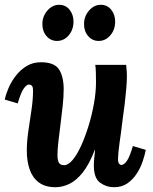

<svg xmlns="http://www.w3.org/2000/svg" viewBox="-21 -771 639 802"><path d="M211 11Q169 11 142.5 -8Q116 -27 103.5 -61.5Q91 -96 91 -143Q91 -180 97.5 -224Q104 -268 110.5 -312Q117 -356 117 -392Q117 -409 111.5 -413.5Q106 -418 101 -418Q90 -418 78 -401Q66 -384 53 -339L-1 -355Q3 -376 14.5 -403Q26 -430 45 -454.5Q64 -479 90 -495Q116 -511 150 -511Q206 -511 225.5 -481Q245 -451 245 -398Q245 -368 241 -330.5Q237 -293 232 -254Q227 -215 223 -180.5Q219 -146 219 -123Q219 -108 222 -98.5Q225 -89 231 -85Q237 -81 247 -81Q264 -81 282.5 -103Q301 -125 318 -162.5Q335 -200 349 -245.5Q363 -291 371.5 -338.5Q380 -386 380 -428Q380 -442 379.5 -465Q379 -488 377 -500H506Q508 -479 508.5 -470.5Q509 -462 509 -452Q509 -431 506.5 -401.5Q504 -372 500 -338Q496 -304 491 -270Q488 -243 484.5 -218Q481 -193 478 -171.5Q475 -150 473.5 -133.5Q472 -117 472 -108Q472 -92 476.5 -87Q481 -82 486 -82Q497 -82 509 -99Q521 -116 534 -161L588 -145Q584 -124 575 -97Q566 -70 550 -45.5Q534 -21 511 -5Q488 11 455 11Q423 11 397 -8Q371 -27 371 -80Q371 -100 373 -114Q375 -128 376 -145H375Q352 -85 325 -51Q298 -17 269 -3Q240 11 211 11ZM391 -600Q365 -600 347.5 -620Q330 -640 330 -670Q330 -703 351 -727Q372 -751 400 -751Q427 -751 443.5 -730.5Q460 -710 460 -681Q460 -647 440 -623.5Q420 -600 391 -600ZM217 -600Q191 -600 173.5 -620Q156 -640 156 -670Q156 -703 177 -727Q198 -751 226 -751Q253 -751 269.5 -730.5Q286 -710 286 -681Q286 -647 266 -623.5Q246 -600 217 -600Z"/></svg>

Font: Lora Italic
Style: Italic
Weight: 400
Italic angle: -3°
Designer: Olga Karpushina, Alexei Vanyashin (Cyrillic)
Foundry: Cyreal
Version: Version 2.210; ttfautohint (v1.8.1.43-b0c9)